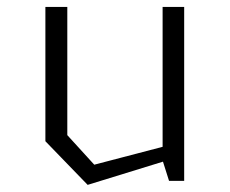

<svg xmlns="http://www.w3.org/2000/svg" viewBox="-20 -520 660 552"><path d="M173.5 -131.5 251 -46.5 490 -109V-68L232 11.5L110.5 -114V-500H173.5ZM509.5 0H466L447.5 -58.5V-500H509.5Z"/></svg>

Font: Monaspace Krypton Var
Style: Regular
Weight: 400
Designer: Riley Cran and the Lettermatic Team
Version: Version 1.101 (Monaspace Krypton Var)